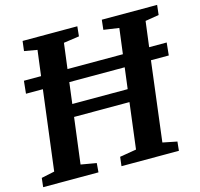

<svg xmlns="http://www.w3.org/2000/svg" viewBox="-107 -861 1016 976"><g transform="rotate(-15 401.0 -372.5)"><path d="M7.8 -47.4 77.1 -62 129.9 -481.4H41L47.9 -547.9H138.2L155.3 -681.6L87.4 -693.4L93.8 -745.1H381.8L376.5 -693.4L294.4 -681.6L277.3 -547.9H568.8L585.9 -681.6L504.9 -693.4L510.7 -745.1H801.8L795.9 -693.4L724.1 -681.6L707 -547.9H799.3L792.5 -481.4H698.7L646.5 -62.5L721.7 -47.4L716.8 0H414.6L420.4 -47.9L507.8 -62.5L538.1 -304.2H246.6L215.8 -62L297.4 -47.9L293.5 0H2.4ZM546.4 -370.1 560.5 -481.4H269L254.9 -370.1Z"/></g></svg>

Font: Merriweather Bold
Style: Italic
Weight: 700
Italic angle: -7°
Designer: Eben Sorkin ( eben@eyebytes.com )
Foundry: Eben Sorkin ( eben@eyebytes.com )
Version: Version 1.5; ttfautohint (v0.97) -l 13 -r 13 -G 200 -x 24 -f